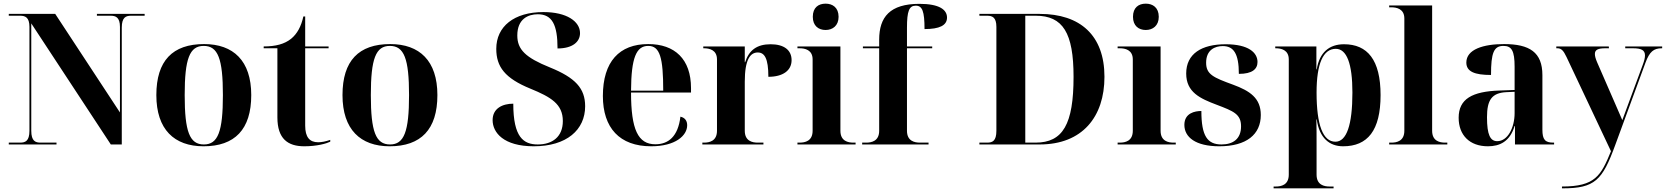

<svg xmlns="http://www.w3.org/2000/svg" viewBox="-20 -790 9110 1050"><path d="M28 0H289V-10H202C174 -10 151 -18 151 -75V-662L586 0H646V-639C646 -696 669 -704 697 -704H771V-714H510V-704H585C612 -704 636 -696 636 -643V-175L282 -714H28V-704H90C117 -704 141 -696 141 -643V-75C141 -18 118 -10 90 -10H28Z M1093 10C1264 10 1354 -82 1354 -270C1354 -458 1256 -549 1096 -549C924 -549 835 -458 835 -270C835 -82 933 10 1093 10ZM1095 0C1017 0 990 -70 990 -270C990 -469 1017 -539 1094 -539C1172 -539 1199 -469 1199 -270C1199 -70 1172 0 1095 0Z M1644 10C1714 10 1765 -5 1786 -15V-25C1760 -16 1738 -12 1720 -12C1673 -12 1649 -40 1649 -103V-526H1777V-536H1649V-700H1639C1627 -645 1605 -605 1572 -578C1536 -549 1487 -536 1422 -536V-526H1497V-148C1497 -31 1554 10 1644 10Z M2111 10C2282 10 2372 -82 2372 -270C2372 -458 2274 -549 2114 -549C1942 -549 1853 -458 1853 -270C1853 -82 1951 10 2111 10ZM2113 0C2035 0 2008 -70 2008 -270C2008 -469 2035 -539 2112 -539C2190 -539 2217 -469 2217 -270C2217 -70 2190 0 2113 0Z M2899 10C3079 10 3180 -80 3180 -209C3180 -307 3126 -365 2988 -421C2854 -475 2809 -519 2809 -596C2809 -687 2869 -712 2921 -712C3000 -712 3029 -654 3029 -525C3111 -525 3152 -561 3152 -609C3152 -673 3079 -724 2952 -724C2791 -724 2694 -645 2694 -523C2694 -425 2741 -362 2881 -305C2993 -259 3058 -221 3058 -128C3058 -42 3001 0 2921 0C2843 0 2787 -39 2787 -223C2729 -223 2674 -198 2674 -133C2674 -65 2734 10 2899 10Z M3541 10C3673 10 3738 -48 3738 -105C3738 -127 3728 -146 3701 -152C3688 -42 3634 -1 3564 -1C3469 -1 3431 -82 3431 -284H3759V-308C3759 -467 3670 -549 3525 -549C3367 -549 3277 -453 3277 -265C3277 -91 3368 10 3541 10ZM3607 -294H3431C3432 -475 3460 -539 3525 -539C3589 -539 3607 -475 3607 -294Z M3821 0H4155V-10H4124C4095 -10 4053 -18 4053 -75V-343C4053 -465 4083 -503 4124 -503C4161 -503 4182 -471 4182 -370C4261 -370 4309 -404 4309 -461C4309 -516 4268 -548 4194 -548C4119 -548 4076 -515 4055 -450H4053V-536H3826V-526H3830C3858 -526 3901 -518 3901 -465V-75C3901 -18 3859 -10 3830 -10H3821Z M4495 -626C4533 -626 4566 -649 4566 -698C4566 -749 4533 -770 4495 -770C4456 -770 4425 -749 4425 -698C4425 -649 4456 -626 4495 -626ZM4341 0H4659V-10H4647C4618 -10 4576 -18 4576 -75V-536H4341V-526H4353C4381 -526 4424 -518 4424 -465V-75C4424 -18 4382 -10 4353 -10H4341Z M4695 0H5058V-10H5011C4982 -10 4940 -18 4940 -75V-526H5078V-536H4940V-638C4940 -730 4952 -759 4988 -759C5024 -759 5036 -728 5036 -631C5118 -631 5159 -651 5159 -694C5159 -737 5117 -769 5008 -769C4847 -769 4788 -697 4788 -573V-536H4699V-526H4788V-75C4788 -18 4746 -10 4717 -10H4695Z M5336 0H5666C5899 0 6020 -151 6020 -370C6020 -597 5887 -714 5666 -714H5336V-704H5378C5406 -704 5429 -696 5429 -643V-75C5429 -18 5407 -10 5378 -10H5336ZM5643 -10H5587V-704H5644C5793 -704 5851 -610 5851 -370C5851 -111 5793 -10 5643 -10Z M6246 -626C6284 -626 6317 -649 6317 -698C6317 -749 6284 -770 6246 -770C6207 -770 6176 -749 6176 -698C6176 -649 6207 -626 6246 -626ZM6092 0H6410V-10H6398C6369 -10 6327 -18 6327 -75V-536H6092V-526H6104C6132 -526 6175 -518 6175 -465V-75C6175 -18 6133 -10 6104 -10H6092Z M6648 10C6797 10 6875 -55 6875 -161C6875 -254 6815 -293 6723 -327C6616 -366 6576 -383 6576 -447C6576 -518 6625 -538 6667 -538C6725 -538 6755 -499 6755 -386C6828 -386 6857 -412 6857 -451C6857 -502 6808 -548 6683 -548C6551 -548 6467 -496 6467 -388C6467 -285 6544 -251 6634 -217C6726 -182 6767 -166 6767 -99C6767 -31 6724 0 6660 0C6583 0 6550 -46 6550 -183C6515 -183 6457 -172 6457 -107C6457 -40 6518 10 6648 10Z M6945 240H7273V230H7251C7222 230 7180 222 7180 165V0C7180 -46 7180 -96 7179 -137H7181C7195 -36 7250 10 7325 10C7459 10 7530 -76 7530 -270C7530 -463 7458 -548 7330 -548C7250 -548 7196 -504 7181 -411H7179V-536H6954V-526H6957C6985 -526 7028 -518 7028 -465V165C7028 222 6986 230 6957 230H6945ZM7283 -15C7215 -15 7180 -106 7180 -284C7180 -442 7216 -523 7285 -523C7345 -523 7376 -442 7376 -284C7376 -106 7344 -15 7283 -15Z M7577 0H7895V-10H7883C7854 -10 7812 -18 7812 -75V-760H7577V-750H7589C7617 -750 7660 -742 7660 -689V-75C7660 -18 7618 -10 7589 -10H7577Z M8117 10C8181 10 8237 -15 8263 -101H8265V0H8479V-10H8475C8430 -10 8415 -26 8415 -81V-379C8415 -504 8345 -549 8205 -549C8092 -549 7999 -520 7999 -448C7999 -398 8045 -380 8134 -380C8134 -501 8149 -539 8202 -539C8247 -539 8263 -512 8263 -425V-298L8181 -295C8031 -290 7957 -249 7957 -146C7957 -51 8017 10 8117 10ZM8168 -18C8130 -18 8112 -52 8112 -149C8112 -243 8138 -282 8218 -286L8263 -288V-171C8263 -93 8226 -18 8168 -18Z M8522 230V240H8525C8702 240 8743 196 8813 4L8979 -448C9001 -507 9023 -526 9068 -526H9070V-536H8868V-526H8910C8956 -526 8976 -516 8976 -487C8976 -474 8972 -457 8964 -436L8879 -206C8872 -186 8862 -161 8852 -133C8842 -157 8835 -173 8812 -225L8714 -450C8706 -469 8702 -483 8702 -495C8702 -518 8720 -526 8759 -526H8779L8778 -536H8491V-526H8497C8518 -526 8530 -514 8547 -478L8790 37C8735 171 8704 230 8522 230Z"/></svg>

Font: Noto Serif Display
Style: Bold
Weight: 700
Designer: Monotype Design Team
Foundry: Monotype Imaging Inc.
Version: Version 2.009